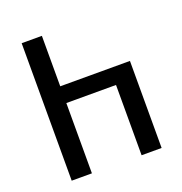

<svg xmlns="http://www.w3.org/2000/svg" viewBox="-129 -825 886 937"><g transform="rotate(-20 314.0 -357.0)"><path d="M85 0V-714H190V-452H552V0H448V-365H190V0Z"/></g></svg>

Font: Noto Sans Georgian SemiCondensed Medium
Style: Regular
Weight: 500
Width: 4
Designer: Monotype Design Team, Akaki Razmadze
Foundry: Google LLC
Version: Version 2.005; ttfautohint (v1.8.4.7-5d5b)